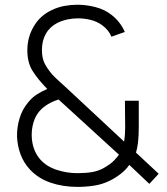

<svg xmlns="http://www.w3.org/2000/svg" viewBox="-20 -754 686 790"><path d="M299.5 15Q239 15 188.5 -2.2Q138 -19.5 103.5 -56Q77.5 -84 64.5 -119.2Q51.5 -154.5 50 -193.5Q49.5 -230.5 60.5 -267.2Q71.5 -304 96 -333Q112 -353 132.5 -366Q153 -379 174.5 -388Q134.5 -429 113.5 -463Q92.5 -497 92.5 -547Q92.5 -600.5 118.8 -645.2Q145 -690 192 -712Q217.5 -724.5 244.5 -729.5Q271.5 -734.5 298 -734.5Q336.5 -734.5 374 -724.5Q411.5 -714.5 438.5 -693Q456.5 -679.5 470.8 -661Q485 -642.5 493.5 -622.5L438.5 -603Q426.5 -631.5 400 -650.5Q379.5 -665.5 353.5 -672Q327.5 -678.5 301 -678.5Q255 -678.5 216.5 -660Q185 -644 168.8 -615.2Q152.5 -586.5 152.5 -548.5Q152.5 -516 162.8 -494.8Q173 -473.5 194.5 -448Q206 -435.5 219.8 -423.2Q233.5 -411 247.5 -398L490.5 -171.5Q493 -186.5 494 -200.5Q495 -214.5 495 -228.5L494 -339.5H551V-236Q551 -192 547.8 -167Q544.5 -142 539.5 -126L633 -39L594.5 2.5L512 -75.5Q498 -55 474.8 -37.2Q451.5 -19.5 428.5 -9Q399.5 5 366.2 10Q333 15 299.5 15ZM298.5 -41.5Q331.5 -41.5 357.8 -45.8Q384 -50 407.5 -63Q436.5 -80 449.5 -93.8Q462.5 -107.5 469.5 -117.5L221 -344.5Q198 -337.5 177.2 -325.2Q156.5 -313 141.5 -295.5Q125 -275.5 117.5 -249.5Q110 -223.5 110.5 -195.5Q111 -167 120 -141.8Q129 -116.5 146.5 -97Q172 -68.5 213.8 -55Q255.5 -41.5 298.5 -41.5Z"/></svg>

Font: Manrope ExtraLight Light
Style: Regular
Weight: 300
Version: Version 4.504